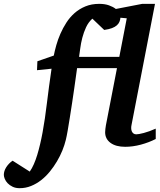

<svg xmlns="http://www.w3.org/2000/svg" viewBox="-150 -757 838 1006"><path d="M481 -664.1Q480 -652.8 475.8 -642.8Q471.7 -632.8 462.2 -624.3Q452.6 -615.7 436.5 -609.6Q420.4 -603.5 396 -600.1L334 -659.2Q313.5 -641.1 301 -614.3Q288.6 -587.4 281.2 -558.8Q273.9 -530.3 270.5 -503.7Q267.1 -477.1 264.2 -459H475.1L514.2 -661.1ZM666 -28.8Q629.9 -10.3 587.6 1Q545.4 12.2 505.9 12.2Q457 12.2 429 -8.5Q400.9 -29.3 400.9 -64Q400.9 -72.3 402.1 -81.3Q403.3 -90.3 404.8 -100.1L462.9 -399.9H253.9Q252 -385.7 248 -357.7Q244.1 -329.6 239 -293.7Q233.9 -257.8 227.8 -217.8Q221.7 -177.7 215.8 -140.6Q210 -103.5 204.6 -72.5Q199.2 -41.5 194.8 -23.9Q188.5 2.4 176.8 31.5Q165 60.5 148.4 88.6Q131.8 116.7 111.1 142.1Q90.3 167.5 65.7 186.8Q41 206.1 12.7 217.5Q-15.6 229 -46.9 229Q-68.4 229 -84 221.4Q-99.6 213.9 -109.9 203.1Q-120.1 192.4 -125 180.2Q-129.9 168 -129.9 159.2Q-129.9 139.2 -117.2 119.1Q-104.5 99.1 -84 85L5.9 142.1Q17.6 125.5 27.3 103.3Q37.1 81.1 45.2 54.4Q53.2 27.8 60.3 -2.2Q67.4 -32.2 73.2 -64Q85.9 -133.3 95.9 -217.3Q106 -301.3 120.1 -397L43.9 -389.2L45.9 -436L131.8 -465.8Q136.7 -490.7 145 -520.3Q153.3 -549.8 166.5 -580.1Q179.7 -610.4 197.8 -638.4Q215.8 -666.5 240.7 -688.5Q265.6 -710.4 297.6 -723.6Q329.6 -736.8 370.1 -736.8Q399.4 -736.8 421.1 -729Q442.9 -721.2 457 -710L595.2 -736.8H662.1L539.1 -102.1Q537.1 -93.3 537.4 -84.7Q537.6 -76.2 540.5 -69.1Q543.5 -62 549.3 -57.6Q555.2 -53.2 564 -53.2Q576.2 -53.2 603.5 -60.3Q630.9 -67.4 666 -83Z"/></svg>

Font: Charis SIL APac
Style: Bold Italic
Weight: 700
Italic angle: -11°
Foundry: SIL International
Version: Version 5.000